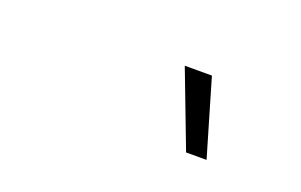

<svg xmlns="http://www.w3.org/2000/svg" viewBox="-37 -853 594 379"><g transform="rotate(20 259.5 -663.0)"><path d="M360 -743 407 -583H364L303 -743Z"/></g></svg>

Font: Kantumruy Pro Light
Style: Italic
Weight: 300
Italic angle: -13°
Version: Version 1.002